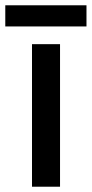

<svg xmlns="http://www.w3.org/2000/svg" viewBox="-38 -706 347 726"><path d="M189 0H83V-539H189ZM289 -686V-606H-18V-686Z"/></svg>

Font: Noto Sans Bengali Medium
Style: Regular
Weight: 500
Designer: Jelle Bosma - Monotype Design Team
Foundry: Monotype Imaging Inc.
Version: Version 2.003; ttfautohint (v1.8.4.7-5d5b)